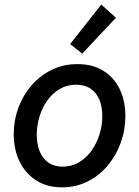

<svg xmlns="http://www.w3.org/2000/svg" viewBox="-20 -805 602 833"><path d="M249 7.8Q184.1 7.8 137.2 -22.2Q90.3 -52.2 64.9 -104.2Q39.6 -156.2 39.6 -222.7Q39.6 -282.7 59.8 -337.6Q80.1 -392.6 117.2 -435.1Q154.3 -477.5 204.8 -502.2Q255.4 -526.9 316.4 -526.9Q381.8 -526.9 428.2 -498Q474.6 -469.2 499.3 -418.5Q523.9 -367.7 523.9 -301.8Q523.9 -241.2 503.9 -185.8Q483.9 -130.4 447.3 -86.7Q410.6 -43 360.1 -17.6Q309.6 7.8 249 7.8ZM252 -82Q291 -82 322.8 -100.8Q354.5 -119.6 377.2 -151.6Q399.9 -183.6 411.9 -222.7Q423.8 -261.7 423.8 -301.3Q423.8 -342.3 410.9 -373Q397.9 -403.8 372.6 -420.7Q347.2 -437.5 310.1 -437.5Q270.5 -437.5 238.8 -418.7Q207 -399.9 184.8 -368.4Q162.6 -336.9 151.1 -298.3Q139.6 -259.8 139.6 -220.2Q139.6 -179.2 152.3 -147.9Q165 -116.7 190.2 -99.4Q215.3 -82 252 -82ZM336.9 -572.3 284.2 -613.8 419.4 -785.2 482.9 -728Z"/></svg>

Font: Reddit Sans Medium
Style: Italic
Weight: 500
Italic angle: -11.25°
Designer: Stephen Hutchings
Version: Version 1.013